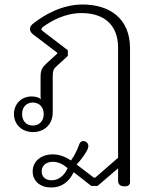

<svg xmlns="http://www.w3.org/2000/svg" viewBox="-20 -578 677 852"><path d="M207 254C251 254 285 232 307 186L385 247H413L504 169V224C504 240 514 249 533 249C549 249 557 242 557 231V-364C557 -498 464 -558 347 -558C255 -558 176 -512 128 -474C119 -467 113 -460 113 -449C113 -439 120 -430 130 -423L234 -344V-340L189 -299C168 -280 160 -268 160 -236V-149C160 -145 161 -141 162 -138C152 -146 137 -150 121 -150C74 -150 42 -116 42 -72C42 -25 78 8 126 8C180 8 214 -29 214 -79V-237C214 -264 217 -272 233 -286L281 -330V-355L171 -439C166 -443 164 -445 164 -448C164 -452 165 -454 170 -458C207 -485 268 -520 342 -520C437 -520 504 -472 504 -366V122L403 210H396L320 152C340 131 356 108 366 90C369 84 372 77 372 70C372 57 361 48 350 48C338 48 333 57 330 67C323 86 310 114 295 134C269 117 242 107 214 107C163 107 125 137 125 183C125 227 160 254 207 254ZM125 -21C99 -21 78 -39 78 -72C78 -104 99 -123 125 -123C153 -123 174 -104 174 -72C174 -39 153 -21 125 -21ZM209 222C181 222 165 206 165 183C165 153 189 140 215 140C237 140 259 150 280 168C266 201 240 222 209 222Z"/></svg>

Font: Maitree Light
Style: Regular
Weight: 300
Designer: CadsonDemak Team
Foundry: CadsonDemak
Version: Version 1.000;PS 001.000;hotconv 1.0.88;makeotf.lib2.5.64775